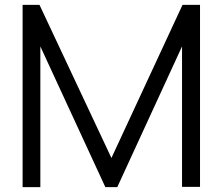

<svg xmlns="http://www.w3.org/2000/svg" viewBox="-20 -770 916 790"><path d="M803 -1H729V-579L462.5 0H413.5L146 -579V0H73V-750H142.5L438.5 -120L731 -750H803Z"/></svg>

Font: Russisch Sans
Style: Regular
Weight: 400
Designer: Michael Sharanda (font) & Cristiano Sobral (main changes)
Foundry: Michael Sharanda
Version: Version 2.00;October 25, 2020;FontCreator 13.0.0.2681 64-bit